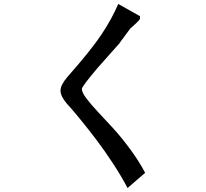

<svg xmlns="http://www.w3.org/2000/svg" viewBox="-20 -774 1040 971"><path d="M394 -324Q394 -307 416 -277.5Q438 -248 474.5 -209Q511 -170 552 -125.5Q593 -81 638 -20Q683 41 714 100L625 177Q595 119 552 53.5Q509 -12 470.5 -63Q432 -114 395 -159.5Q358 -205 339 -226.5Q320 -248 317 -251Q286 -288 286 -316Q286 -344 321 -385Q442 -522 494.5 -601.5Q547 -681 578 -754L688 -692V-680Q688 -673 648 -638L639 -630L585 -557V-556L474 -431Q394 -337 394 -324Z"/></svg>

Font: cwTeXHei
Style: Medium
Weight: 500
Version: Version 1.17